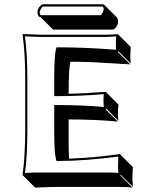

<svg xmlns="http://www.w3.org/2000/svg" viewBox="-20 -805 680 885"><path d="M498.5 -668.5H224.6L168 -725.1Q163.1 -726.1 159.7 -728.5Q153.3 -735.8 152.8 -748Q152.8 -766.6 168 -780.3Q173.8 -784.7 178.2 -785.2H454.1Q458.5 -784.2 461.4 -781.7L518.1 -725.1Q524.4 -718.3 524.4 -706.5Q524.4 -686.5 508.8 -672.9Q503.4 -668.9 498.5 -668.5ZM296.4 -372.6Q369.6 -374 466.8 -381.8L470.2 -378.9L526.4 -322.3Q523.4 -308.6 523.4 -285.6Q523.4 -261.7 526.4 -247.6L470.2 -304.2L466.8 -300.8L523.4 -244.6Q424.8 -254.4 296.4 -254.4V-143.6Q296.4 -108.4 298.3 -73.7Q417 -78.1 534.2 -95.2L536.1 -90.8L592.8 -34.7Q590.8 -19 590.3 20.5Q590.3 29.8 592.8 56.6L536.1 0L534.2 2.9L590.3 59.6Q565.9 56.6 530.8 56.6H226.6L141.6 59.6L85 2.9L84 0Q95.7 -81.5 96.2 -200.2V-444.8Q96.2 -559.6 84 -645L85.9 -647.9Q87.4 -647.9 169.9 -645H463.9Q500 -645 523.9 -647.9L525.9 -645L582.5 -588.4Q580.6 -560.1 580.6 -553.2Q580.6 -529.3 582.5 -512.2L525.9 -568.8L523.9 -564.9L580.6 -508.3Q580.6 -508.3 401.4 -518.6Q349.1 -520.5 304.7 -520.5Q296.9 -492.7 296.4 -388.7ZM230 -200.2V-320.8H240.2Q359.4 -320.8 458.5 -312Q457 -327.1 457 -341.8Q457 -356.4 458.5 -371.1Q349.1 -361.8 240.2 -361.8H230V-444.8Q230 -550.3 238.3 -579.6L240.7 -586.9H248Q370.1 -586.9 515.1 -575.7Q513.7 -595.7 514.2 -609.9Q514.2 -618.7 515.6 -637.2Q491.7 -635.3 463.9 -634.8H169.9Q141.6 -634.8 95.2 -637.7Q106 -553.2 106 -444.8V-200.2Q106 -87.4 95.2 -7.8Q141.6 -10.3 169.9 -9.8H474.1Q502.4 -9.8 525.4 -7.8Q523.9 -26.9 523.9 -36.1Q523.9 -57.1 525.4 -83.5Q370.6 -63 248 -63H240.7L238.3 -70.3Q230 -99.6 230 -200.2ZM441.9 -734.9Q447.8 -734.9 455.6 -752.4Q458 -758.8 458 -763.2Q457.5 -770.5 454.1 -774.9H178.2Q173.8 -774.9 165.5 -758.3Q163.1 -752 163.1 -748Q163.1 -737.8 168 -734.9Z"/></svg>

Font: Linux Biolinum Shadow O
Style: Bold
Weight: 700
Designer: Philipp H. Poll
Foundry: Philipp H. Poll
Version: Version 0.9.2